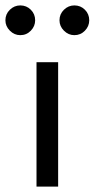

<svg xmlns="http://www.w3.org/2000/svg" viewBox="-45 -690 350 710"><path d="M175 -615Q175 -638 191.5 -654Q208 -670 230 -670Q253 -670 269 -654Q285 -638 285 -615Q285 -593 269 -576.5Q253 -560 230 -560Q208 -560 191.5 -576.5Q175 -593 175 -615ZM-25 -615Q-25 -638 -8.5 -654Q8 -670 30 -670Q53 -670 69 -654Q85 -638 85 -615Q85 -593 69 -576.5Q53 -560 30 -560Q8 -560 -8.5 -576.5Q-25 -593 -25 -615ZM170 -460V0H90V-460Z"/></svg>

Font: Venryn Sans
Style: Regular
Weight: 400
Designer: Owen Earl, indestructible type* (font) & Cristiano Sobral (main changes)
Version: Version 3.600; ttfautohint (v1.8.3)